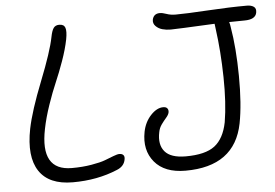

<svg xmlns="http://www.w3.org/2000/svg" viewBox="-51 -772 1250 874"><g transform="rotate(-5 573.5 -335.5)"><path d="M763.2 22.9Q668 22.9 622.3 -32Q576.7 -86.9 592.8 -169.9Q601.6 -213.9 629.6 -243.9Q657.7 -273.9 687 -273.9Q700.2 -273.9 705.8 -266.4Q711.4 -258.8 709 -247.1Q706.5 -236.8 695.8 -224.6Q685.1 -212.4 673.8 -196.8Q662.6 -181.2 659.2 -162.1Q647.5 -106 674.6 -74Q701.7 -42 770 -42Q859.9 -42 902.6 -74.7Q945.3 -107.4 960 -181.2Q974.6 -268.1 972.4 -386.7Q970.2 -505.4 956.1 -607.9Q953.1 -631.3 953.1 -631.8Q775.4 -623 752 -623Q731.9 -623 714.1 -627.9Q696.3 -632.8 683.8 -645.5Q671.4 -658.2 674.8 -675.8Q681.2 -702.1 709 -702.1Q720.7 -702.1 739 -695.6Q757.3 -689 779.8 -689Q827.1 -689 928 -695.1Q1028.8 -701.2 1106.9 -701.2Q1126.5 -701.2 1138.2 -692.9Q1149.9 -684.6 1146 -665Q1139.6 -634.8 1089.8 -634.8Q1043 -634.8 1020 -633.8Q1023.4 -623 1024.9 -610.8Q1041.5 -514.2 1042.7 -385.7Q1043.9 -257.3 1026.9 -169.9Q988.8 22.9 763.2 22.9ZM248 30.8Q138.7 30.8 94.5 -36.1Q50.3 -103 75.2 -229Q91.8 -310.5 143.6 -440.9Q195.3 -571.3 208 -636.2Q213.4 -664.6 221.9 -676.8Q230.5 -689 248 -689Q269.5 -689 275.1 -672.9Q280.8 -656.7 273.9 -620.1Q265.1 -575.7 246.3 -522.9Q227.5 -470.2 209.5 -428.7Q191.4 -387.2 171.9 -330.3Q152.3 -273.4 142.1 -222.2Q104 -34.2 249 -34.2Q297.9 -34.2 339.1 -41.3Q380.4 -48.3 401.9 -56.6Q423.3 -64.9 441.9 -72Q460.4 -79.1 469.2 -79.1Q481.9 -79.1 487.8 -72.3Q493.7 -65.4 491.2 -53.2Q486.3 -21.5 452.1 -7.8Q360.4 30.8 248 30.8Z"/></g></svg>

Font: Shantell Sans Bouncy
Style: Italic
Weight: 300
Italic angle: -11.31°
Designer: Stephen Nixon, Anya Danilova, Shantell Martin
Foundry: Arrow Type
Version: Version 1.006;[9816181b4]